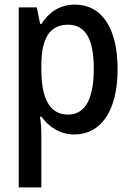

<svg xmlns="http://www.w3.org/2000/svg" viewBox="-20 -571 570 831"><path d="M61 240H159V13C159 -13 157 -43 153 -66H159C191 -23 238 11 302 11C416 11 489 -90 489 -272C489 -446 423 -551 304 -551C237 -551 190 -516 159 -467H154L139 -539H61ZM275 -75C193 -75 159 -147 159 -271V-290C159 -402 194 -464 274 -464C350 -464 386 -402 386 -273C386 -144 349 -75 275 -75Z"/></svg>

Font: Noto Sans Mono Condensed Medium
Style: Regular
Weight: 500
Width: 3
Designer: Monotype Design Team
Foundry: Monotype Imaging Inc.
Version: Version 2.014